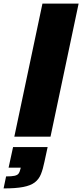

<svg xmlns="http://www.w3.org/2000/svg" viewBox="-73 -763 459 1072"><path d="M7 0 164 -743H366L209 0ZM-53 289 -39 222Q-8 222 8 218.5Q24 215 30.5 206.5Q37 198 40 184L43 173H-25L0 58H193L175 141Q167 181 155.5 209.5Q144 238 121 255.5Q98 273 56.5 281Q15 289 -53 289Z"/></svg>

Font: Saira SemiExpanded ExtraBold
Style: Italic
Weight: 800
Width: 6
Italic angle: -12°
Designer: Hector Gatti with collaboration of the Omnibus-Type team
Foundry: Omnibus-Type
Version: Version 1.101